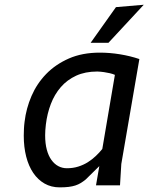

<svg xmlns="http://www.w3.org/2000/svg" viewBox="-20 -780 690 808"><path d="M463.5 -465Q454.5 -469 441.8 -472Q429 -475 417.5 -476.5Q404 -478.5 389.5 -479Q338.5 -479 300.5 -461.5Q262.5 -444 236 -413.5Q209.5 -383 194 -342.5Q178.5 -302 173 -256Q170 -231 170 -210.5Q170 -176 177 -150Q184 -124 196.5 -106.8Q209 -89.5 225.5 -80.8Q242 -72 261.5 -72Q287.5 -72 309.5 -79Q331.5 -86 349.8 -97.5Q368 -109 383.2 -123.5Q398.5 -138 410.5 -153ZM384 0 398 -81 340.5 -24.5Q330 -16 319.8 -9.8Q309.5 -3.5 297.2 0.5Q285 4.5 269 6.5Q253 8.5 231 8.5Q195.5 8.5 167.5 -7.5Q139.5 -23.5 120 -52.2Q100.5 -81 90.2 -121Q80 -161 80 -209.5Q80 -223.5 80.8 -238.2Q81.5 -253 83.5 -268Q90 -323.5 112.5 -375.8Q135 -428 174.2 -468.5Q213.5 -509 269.8 -533.8Q326 -558.5 400 -558.5Q442 -558.5 485 -551.5Q528 -544.5 566.5 -531.5L490.5 -90L485 0ZM468 -750 585 -760 436.5 -600H361.5Z"/></svg>

Font: B612 Mono
Style: Italic
Weight: 400
Italic angle: -10°
Version: Version 1.005